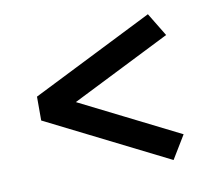

<svg xmlns="http://www.w3.org/2000/svg" viewBox="-61 -572 745 642"><g transform="rotate(-10 311.0 -251.5)"><path d="M479 -4 66 -211V-292L479 -499L527 -420L116 -214V-289L527 -83Z"/></g></svg>

Font: Lexend Exa
Style: Regular
Weight: 400
Designer: Bonnie Shaver-Troup, Thomas Jockin
Foundry: Lexend
Version: Version 1.007